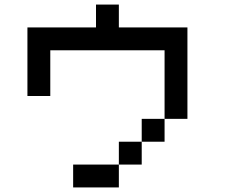

<svg xmlns="http://www.w3.org/2000/svg" viewBox="-20 -820 1040 840"><path d="M800 -300H700V-600H200V-400H100V-700H400V-800H500V-700H800ZM300 0V-100H500V0ZM500 -100V-200H600V-100ZM600 -200V-300H700V-200Z"/></svg>

Font: Galmuri9 Regular
Style: Regular
Weight: 400
Designer: Lee Minseo (quiple)
Version: Version 2.399;hotconv 1.1.1;makeotfexe 2.6.0 DEVELOPMENT